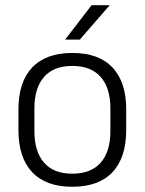

<svg xmlns="http://www.w3.org/2000/svg" viewBox="-20 -702 553 734"><path d="M256.5 12Q155.5 12 103 -43.8Q50.5 -99.5 50.5 -204.5V-284Q50.5 -388.5 103 -444Q155.5 -499.5 256.5 -499.5Q357.5 -499.5 410 -444Q462.5 -388.5 462.5 -284V-204.5Q462.5 -99.5 410 -43.8Q357.5 12 256.5 12ZM256.5 -38Q327.5 -38 364.8 -80Q402 -122 402 -201V-287.5Q402 -366 364.8 -408Q327.5 -450 256.5 -450Q185.5 -450 148.5 -408Q111.5 -366 111.5 -287.5V-201Q111.5 -122 148.5 -80Q185.5 -38 256.5 -38ZM230 -552 330 -682H398.5V-681L285 -550.5H230Z"/></svg>

Font: Anek Devanagari Light
Style: Regular
Weight: 300
Designer: Kailash Malviya (Devanagari) & Yesha Goshar (Latin)
Foundry: Ek Type
Version: Version 1.003